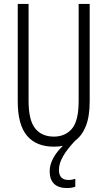

<svg xmlns="http://www.w3.org/2000/svg" viewBox="-20 -734 544 974"><path d="M279 128Q279 179 328 179Q338 179 347.5 177Q357 175 362 173V213Q345 220 319 220Q277 220 254.5 198.5Q232 177 232 135Q232 101 250.5 67.5Q269 34 299 6Q278 10 253 10Q164 10 117 -45.5Q70 -101 70 -220V-714H125V-222Q125 -124 158.5 -82.5Q192 -41 253 -41Q311 -41 345 -81Q379 -121 379 -222V-714H435V-221Q435 -143 415.5 -94.5Q396 -46 362 -21Q321 22 300 58.5Q279 95 279 128Z"/></svg>

Font: Noto Sans ExtraCondensed Light
Style: Regular
Weight: 300
Width: 2
Designer: Monotype Design Team
Foundry: Monotype Imaging Inc.
Version: Version 2.013; ttfautohint (v1.8.4.7-5d5b)